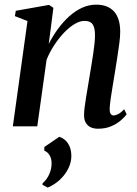

<svg xmlns="http://www.w3.org/2000/svg" viewBox="-20 -556 605 845"><path d="M194.5 -362.5Q212 -397 234.5 -428Q257 -459 284 -483.5Q311 -508 341 -521.8Q371 -535.5 403.5 -535.5Q454.5 -535.5 481.8 -505.5Q509 -475.5 509 -416Q509 -395 505.2 -365.8Q501.5 -336.5 496.2 -303.5Q491 -270.5 486 -239Q481.5 -210.5 476.2 -179.8Q471 -149 467.2 -122.2Q463.5 -95.5 462.5 -77.5Q462.5 -61.5 467 -54.8Q471.5 -48 479.5 -48Q489 -48 500.5 -54Q512 -60 526.5 -75L537.5 -53Q529 -41 511.5 -26Q494 -11 469 -0.2Q444 10.5 411 10.5Q392.5 10.5 378.5 3.8Q364.5 -3 357 -16.8Q349.5 -30.5 350 -51Q350 -62.5 352.2 -82Q354.5 -101.5 358.5 -125.5Q362.5 -149.5 366.8 -175.2Q371 -201 375 -225Q379 -249 383 -273.5Q387 -298 390.5 -321.2Q394 -344.5 396 -364.8Q398 -385 398 -400.5Q398 -423.5 393.2 -437.5Q388.5 -451.5 378.5 -457.8Q368.5 -464 351 -464Q331.5 -464 308 -450Q284.5 -436 261.5 -411.8Q238.5 -387.5 218.5 -357Q198.5 -326.5 185 -293L144 0H36.5L101 -463.5L45.5 -485L49.5 -508.5L196 -534.5L215 -521.5ZM190 269.5 167 257.5 167.5 250.5Q186.5 234 197 210.2Q207.5 186.5 207 162Q207 142.5 198.5 127.8Q190 113 175 107V91L241 46Q266 54.5 279.8 76Q293.5 97.5 294 128.5Q294.5 157 281 184.8Q267.5 212.5 243.8 234.8Q220 257 190 269.5Z"/></svg>

Font: Merriweather 96pt Medium
Style: Italic
Weight: 500
Italic angle: -7.8°
Version: Version 2.101